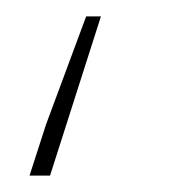

<svg xmlns="http://www.w3.org/2000/svg" viewBox="-20 -214 238 234"><path d="M16 0 36 -62 85 -194H103L41 0Z"/></svg>

Font: Source Sans Variable
Style: Italic
Weight: 200
Italic angle: -11°
Designer: Paul D. Hunt
Foundry: Adobe Systems Incorporated
Version: Version 3.006;hotconv 1.0.111;makeotfexe 2.5.65597